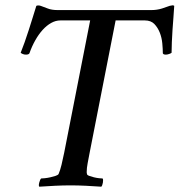

<svg xmlns="http://www.w3.org/2000/svg" viewBox="-20 -700 677 724"><path d="M246 -1Q218 -1 187.5 0.5Q157 2 128 4Q125 0 128 -11.5Q131 -23 135 -27Q139 -27 149 -28Q159 -29 170 -31.5Q181 -34 190 -37Q199 -40 201 -44Q207 -58 212 -78.5Q217 -99 222 -124L320 -623H208Q190 -623 173 -613.5Q156 -604 141 -587.5Q126 -571 113 -548Q100 -525 91 -499Q88 -494 78 -494Q71 -494 65.5 -496.5Q60 -499 58 -501Q65 -519 73 -541Q81 -563 88.5 -587Q96 -611 103.5 -634.5Q111 -658 117 -678Q122 -680 126.5 -679.5Q131 -679 136 -677Q145 -674 160 -668Q175 -662 198 -662H550Q572 -662 591 -668Q610 -674 620 -678Q628 -680 631 -680Q634 -680 637 -678Q636 -658 634 -634.5Q632 -611 630.5 -587Q629 -563 628 -541Q627 -519 627 -501Q625 -499 618 -496.5Q611 -494 605 -494Q596 -494 594 -499Q594 -515 592 -536.5Q590 -558 582.5 -577Q575 -596 562 -609.5Q549 -623 526 -623H416L318 -124Q314 -103 310.5 -84.5Q307 -66 307 -53Q307 -51 307 -48.5Q307 -46 308 -44Q308 -40 316 -37Q324 -34 334 -31.5Q344 -29 353.5 -28Q363 -27 367 -27Q370 -23 368 -11.5Q366 0 362 4Q334 2 304 0.5Q274 -1 246 -1Z"/></svg>

Font: Vermiglione Medium
Style: Italic
Weight: 500
Italic angle: -11°
Version: Version 1.000